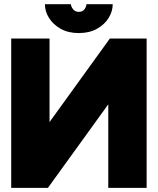

<svg xmlns="http://www.w3.org/2000/svg" viewBox="-20 -909 764 929"><path d="M511.7 -722.7H689.5V0H503.9V-404.3L211.9 0H34.2V-722.7H219.7V-318.4ZM361.3 -749Q310.1 -749 273.4 -769.8Q236.8 -790.5 217 -822.5Q197.3 -854.5 197.3 -888.7H323.2Q323.2 -877.9 333.3 -864.7Q343.3 -851.6 361.3 -851.6Q379.9 -851.6 389.2 -864.7Q398.4 -877.9 398.4 -888.7H525.4Q525.4 -854.5 505.9 -822.5Q486.3 -790.5 449.5 -769.8Q412.6 -749 361.3 -749Z"/></svg>

Font: Giphurs Black
Style: Regular
Weight: 900
Version: Version 0.920; ttfautohint (v1.8.4.7-5d5b)